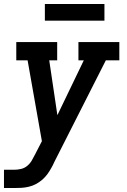

<svg xmlns="http://www.w3.org/2000/svg" viewBox="-21 -732 641 967"><path d="M-1 215V123H50Q67 123 84.5 119Q102 115 116 103.5Q130 92 139 76.5Q148 61 156 45Q156 45 156.5 44.5Q157 44 157 44V43L190 -21L118 -428H61V-520H267V-428H227L268 -152L401 -428H374V-520H580V-428H512L252 85Q249 92 246 98Q243 104 239 111Q230 128 218.5 144Q207 160 192 173Q177 186 160 195Q143 204 124 208.5Q105 213 87 214Q69 215 50 215ZM205 -628V-712H505V-628Z"/></svg>

Font: Iosevka Etoile SmBdObl
Style: Regular
Weight: 600
Italic angle: -9°
Designer: Belleve Invis
Foundry: Belleve Invis
Version: Version 15.5.2; ttfautohint (v1.8.4)